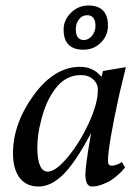

<svg xmlns="http://www.w3.org/2000/svg" viewBox="-20 -676 506 706"><path d="M276.9 -399.9Q222.7 -399.9 185.5 -352.5Q148.4 -305.2 130.9 -231.9Q117.2 -180.7 117.2 -132.8Q117.7 -45.4 155.8 -44.9Q184.6 -44.9 229.5 -98.6Q273.9 -152.3 307.1 -224.6Q340.3 -296.9 339.8 -346.2Q339.8 -369.1 321.8 -384.8Q303.7 -400.4 276.9 -399.9ZM390.1 -66.9Q408.2 -66.9 428.2 -80.1L439.9 -60.1Q410.2 -23.9 376.5 -6.8Q342.8 10.3 317.9 9.8Q293.9 9.8 293.9 -36.1Q293.9 -64.9 314.9 -187Q257.8 -79.1 212.9 -34.7Q168 9.8 122.1 9.8Q76.2 9.8 51.8 -22.5Q27.8 -55.2 27.8 -111.8Q27.8 -221.7 104 -326.2Q180.2 -430.7 274.9 -430.2Q323.7 -430.2 353 -393.1L358.9 -415L442.9 -429.2L418.9 -330.1Q377 -139.2 377 -84Q377 -66.9 390.1 -66.9ZM300.8 -620.1Q282.2 -620.1 270.5 -605Q258.8 -589.8 258.8 -568.8Q258.8 -528.8 288.1 -528.8Q305.7 -528.8 318.4 -544.4Q331.1 -560.1 331.1 -581.1Q330.6 -620.1 300.8 -620.1ZM304.7 -655.8Q377 -655.8 377 -581.5Q377 -544.9 350.6 -519Q324.2 -493.2 287.1 -493.2Q213.9 -493.2 213.9 -567.4Q213.9 -602.5 241.2 -629.4Q268.6 -655.8 304.7 -655.8Z"/></svg>

Font: Unna-Italic
Style: Italic
Weight: 400
Italic angle: -8°
Designer: Jorge de Buen U.
Foundry: Omnibus-Type
Version: Version 2.006;PS 002.006;hotconv 1.0.70;makeotf.lib2.5.58329